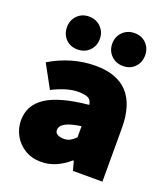

<svg xmlns="http://www.w3.org/2000/svg" viewBox="-146 -900 886 1016"><g transform="rotate(20 297.0 -392.0)"><path d="M29 -158Q29 -244 103.5 -293Q178 -342 341 -358Q337 -385 318.5 -394Q300 -403 262 -403Q202 -403 118 -361L47 -491Q170 -564 303 -564Q545 -564 545 -301V0H379L365 -52H360Q285 13 203 13Q151 13 111.5 -11Q72 -35 50.5 -74Q29 -113 29 -158ZM341 -175V-238Q225 -222 225 -175Q225 -160 238 -151.5Q251 -143 275 -143Q295 -143 309 -150.5Q323 -158 341 -175ZM344 -705Q344 -744 370.5 -770.5Q397 -797 437 -797Q478 -797 503.5 -770.5Q529 -744 529 -705Q529 -665 503.5 -638.5Q478 -612 437 -612Q397 -612 370.5 -638.5Q344 -665 344 -705ZM89 -705Q89 -744 115 -770.5Q141 -797 181 -797Q221 -797 247.5 -770.5Q274 -744 274 -705Q274 -665 248 -638.5Q222 -612 181 -612Q140 -612 114.5 -638.5Q89 -665 89 -705Z"/></g></svg>

Font: Nebula Sans Black
Style: Regular
Weight: 900
Designer: Paul D. Hunt for Adobe (as Source Sans)
Foundry: Nebula Entertainment & Broadcasting LLC
Version: Version 1.010